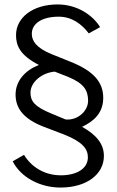

<svg xmlns="http://www.w3.org/2000/svg" viewBox="-20 -772 528 863"><path d="M252 71C370 71 447 11 447 -71C447 -127 411 -167 349 -202C400 -226 444 -263 444 -332C444 -401 403 -452 298 -494L211 -529C143 -557 123 -588 123 -620C123 -666 168 -697 244 -697C303 -697 347 -664 379 -622L430 -650C397 -704 327 -752 239 -752C126 -752 52 -692 52 -614C52 -566 71 -523 155 -480C95 -457 50 -410 50 -347C50 -284 87 -237 177 -202L269 -167C352 -134 375 -102 375 -65C375 -13 323 16 254 16C178 16 120 -23 88 -76L37 -47C73 24 158 71 252 71ZM210 -262C135 -293 117 -317 117 -356C117 -401 166 -445 226 -450L285 -427C358 -397 375 -366 376 -321C377 -273 329 -230 275 -235Z"/></svg>

Font: Cheyenne Sans Light
Style: Regular
Weight: 300
Designer: The Public Sans project authors (U.S. Web Design System), Libre Franklin designed by Pablo Impallari and Rodrigo Fuenzal
Foundry: The Cheyenne Sans Project Authors
Version: Version 2.007